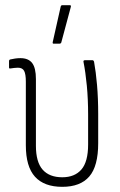

<svg xmlns="http://www.w3.org/2000/svg" viewBox="-20 -715 464 743"><path d="M221 8Q151 8 115.5 -31Q80 -70 80 -153V-399Q80 -428 73.5 -440.5Q67 -453 49 -453Q42 -453 34.5 -452Q27 -451 20 -450Q15 -449 15 -454V-478Q15 -484 20 -485Q28 -487 38.5 -488.5Q49 -490 59 -490Q90 -490 104.5 -471Q119 -452 119 -409V-151Q119 -88 145 -58.5Q171 -29 221 -29Q269 -29 295 -59Q321 -89 321 -156V-271Q321 -331 316 -383.5Q311 -436 303 -476Q302 -482 309 -482H338Q342 -482 344 -476Q351 -438 355.5 -386Q360 -334 360 -274V-161Q360 -72 325.5 -32Q291 8 221 8ZM187 -546Q183 -546 184 -552L215 -690Q216 -693 217.5 -694Q219 -695 221 -695H250Q256 -695 254 -688L217 -550Q215 -546 211 -546Z"/></svg>

Font: Sofia Sans Condensed ExtraLight
Style: Regular
Weight: 250
Version: Version 4.100